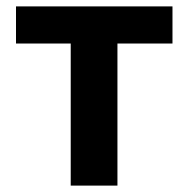

<svg xmlns="http://www.w3.org/2000/svg" viewBox="-20 -580 588 600"><path d="M201 0H347V-444H519V-560H30V-444H201Z"/></svg>

Font: Noto Sans Mono CJK HK
Style: Bold
Weight: 700
Designer: Ryoko NISHIZUKA 西塚涼子 (kana, bopomofo & ideographs); Paul D. Hunt (Latin, Greek & Cyrillic); Sandoll Communications 산돌커뮤니
Foundry: Adobe
Version: Version 2.004;hotconv 1.0.118;makeotfexe 2.5.65603